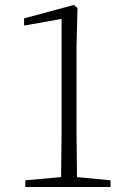

<svg xmlns="http://www.w3.org/2000/svg" viewBox="-20 -753 513 773"><path d="M225 0H425V-27L290 -40L288 -228V-565L292 -721L277 -733L77 -679V-650L228 -677V-228L226 -40L82 -27V0Z"/></svg>

Font: Noto Serif CJK HK ExtraLight
Style: Regular
Weight: 200
Designer: Ryoko NISHIZUKA 西塚涼子 (kana & ideographs); Frank Grießhammer (Latin, Greek & Cyrillic); Wenlong ZHANG 张文龙 (bopomofo); San
Foundry: Adobe
Version: Version 2.001;hotconv 1.1.0;makeotfexe 2.6.0